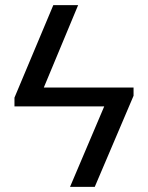

<svg xmlns="http://www.w3.org/2000/svg" viewBox="-20 -731 579 751"><path d="M285.6 -710.9H188.5L36.6 -349.1V-314.9H387.7L253.9 0H350.6L502.4 -356.4V-388.7H151.4Z"/></svg>

Font: Bert Sans
Style: Regular
Weight: 400
Designer: Christian Robertson (Google), Cristiano Sobral
Foundry: Google, Cristiano Sobral
Version: Version 3.101